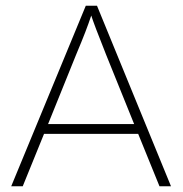

<svg xmlns="http://www.w3.org/2000/svg" viewBox="-20 -647 634 667"><path d="M59 0H19L278 -627H317L574 0H534L460 -182H133ZM297 -593Q288 -566 276.5 -536Q265 -506 244 -456L147 -216H446L349 -456Q327 -511 314 -545.5Q301 -580 297 -593Z"/></svg>

Font: Blinker ExtraLight
Style: Regular
Weight: 200
Designer: Juergen Huber
Foundry: supertype
Version: Version 1.017;hotconv 1.0.117;makeotfexe 2.5.65602